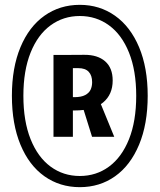

<svg xmlns="http://www.w3.org/2000/svg" viewBox="-20 -762 660 794"><path d="M452.5 -196.2H360.7L315.1 -342.2L389.7 -349.4ZM201.2 -196.2V-534.8H281.4V-196.2ZM361 -422.2Q361 -449.8 346.9 -465Q332.8 -480.2 303.8 -480.2H247.8V-534.8L327.9 -535.3Q383.4 -535.8 414.7 -508.5Q446 -481.1 446 -429.1Q446 -371.2 406.4 -338.2Q366.8 -305.2 288.6 -305.2H251.2L250.9 -360.2H287.9Q315.8 -360.2 332.1 -368.8Q348.3 -377.4 354.7 -391.2Q361 -405 361 -422.2ZM310 12Q227.6 12 163.9 -33Q100.2 -78 64.7 -163.5Q29.2 -249 29.2 -366Q29.2 -482 64.7 -567Q100.2 -652 163.9 -697Q227.6 -742 310 -742Q391.9 -742 455.6 -697Q519.3 -652 555.1 -567Q590.8 -482 590.8 -366Q590.8 -249 555.1 -163.5Q519.3 -78 455.9 -33Q392.4 12 310 12ZM310 -695.8Q242 -695.8 189.2 -657.2Q136.4 -618.8 106.5 -544.4Q76.7 -470 76.7 -366Q76.7 -261 106.5 -186.4Q136.4 -111.8 189.2 -73Q242 -34.2 310 -34.2Q378 -34.2 430.8 -73Q483.6 -111.8 513.5 -186.4Q543.3 -261 543.3 -366Q543.3 -470 513.5 -544.4Q483.6 -618.8 430.8 -657.2Q378 -695.8 310 -695.8Z"/></svg>

Font: Monaspace Radon Var
Style: Regular
Weight: 400
Designer: Riley Cran and the Lettermatic Team
Version: Version 1.000 (Monaspace Radon Var)